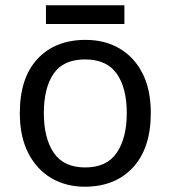

<svg xmlns="http://www.w3.org/2000/svg" viewBox="-20 -697 645 727"><path d="M551 -269Q551 -136 483.5 -63Q416 10 301 10Q230 10 174.5 -22.5Q119 -55 87 -117.5Q55 -180 55 -269Q55 -402 122 -474Q189 -546 304 -546Q377 -546 432.5 -513.5Q488 -481 519.5 -419.5Q551 -358 551 -269ZM146 -269Q146 -174 183.5 -118.5Q221 -63 303 -63Q384 -63 422 -118.5Q460 -174 460 -269Q460 -364 422 -418Q384 -472 302 -472Q220 -472 183 -418Q146 -364 146 -269ZM451 -677V-606H154V-677Z"/></svg>

Font: Noto Sans Syloti Nagri
Style: Regular
Weight: 400
Designer: Monotype Design Team
Foundry: Monotype Imaging Inc.
Version: Version 2.003; ttfautohint (v1.8.4.7-5d5b)